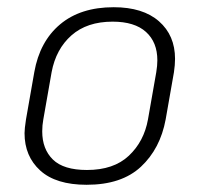

<svg xmlns="http://www.w3.org/2000/svg" viewBox="-20 -501 553 532"><path d="M48 -132Q48 -144 52 -170L75 -301Q90 -386 146.5 -433.5Q203 -481 295 -481Q376 -481 420.5 -442Q465 -403 465 -338Q465 -321 462 -301L439 -170Q424 -89 370.5 -39Q317 11 220 11Q135 11 91.5 -28.5Q48 -68 48 -132ZM390 -170 413 -301Q416 -319 416 -334Q416 -384 384.5 -412.5Q353 -441 292 -441Q221 -441 178 -403Q135 -365 123 -301L100 -170Q97 -154 97 -137Q97 -88 126.5 -59Q156 -30 221 -30Q295 -30 337 -69.5Q379 -109 390 -170Z"/></svg>

Font: KoHo Light
Style: Italic
Weight: 300
Italic angle: -10°
Version: Version 1.000; ttfautohint (v1.6)